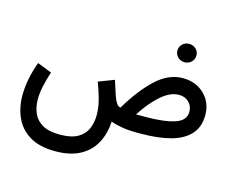

<svg xmlns="http://www.w3.org/2000/svg" viewBox="-118 -810 1494 1234"><g transform="rotate(15 629.0 -193.0)"><path d="M933.1 -577.1Q933.1 -603 951.4 -620.6Q969.7 -638.2 996.6 -638.2Q1022.9 -638.2 1041.3 -620.6Q1059.6 -603 1059.6 -577.1Q1059.6 -551.8 1041.3 -533.9Q1022.9 -516.1 996.6 -516.1Q969.7 -516.1 951.4 -533.9Q933.1 -551.8 933.1 -577.1ZM341.8 251.5Q236.3 251.5 171.1 212.2Q106 172.9 75.7 106.2Q45.4 39.6 45.4 -41.5Q45.4 -95.7 56.9 -153.6Q68.4 -211.4 89.4 -267.6L185.1 -230Q169.4 -182.6 158.4 -134.3Q147.5 -85.9 147.5 -42Q147.5 7.8 165.3 49.3Q183.1 90.8 225.6 115.7Q268.1 140.6 341.8 140.6Q418.5 140.6 461.4 115.7Q504.4 90.8 522 49.6Q539.6 8.3 539.6 -40.5Q539.6 -96.2 523.4 -152.3Q507.3 -208.5 490.2 -251.5L594.2 -291.5L625 -195.8Q634.3 -167.5 647 -147.9Q659.7 -128.4 674.8 -128.4Q752.9 -259.8 836.4 -337.4Q919.9 -415 1014.2 -415Q1072.8 -415 1117.7 -390.1Q1162.6 -365.2 1188.2 -321.8Q1213.9 -278.3 1213.9 -222.7Q1213.9 -142.6 1168.9 -93.5Q1124 -44.4 1041.3 -22.2Q958.5 0 844.2 0H818.4Q758.8 0 716.8 -7.6Q674.8 -15.1 643.1 -25.9Q638.7 56.6 604.5 119.1Q570.3 181.6 504.9 216.6Q439.5 251.5 341.8 251.5ZM1017.6 -304.7Q960.4 -304.7 899.7 -252Q838.9 -199.2 782.2 -111.8H845.7Q967.3 -111.8 1038.3 -134.5Q1109.4 -157.2 1109.4 -215.8Q1109.4 -254.9 1083.7 -279.8Q1058.1 -304.7 1017.6 -304.7Z"/></g></svg>

Font: Vazirmatn RD UI Medium
Style: Regular
Weight: 500
Designer: Saber Rastikerdar
Foundry: Saber Rastikerdar
Version: Version 33.003